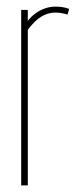

<svg xmlns="http://www.w3.org/2000/svg" viewBox="-20 -560 229 580"><path d="M64 -530V-497Q74 -510 87 -519.5Q100 -529 115.5 -534.5Q131 -540 147 -540Q158 -540 168.5 -538.5Q179 -537 189 -533L184 -516Q174 -519 165 -520.5Q156 -522 147 -522Q125 -522 105 -510Q85 -498 64 -470V0H44V-530Z"/></svg>

Font: Georama ExtraCondensed Thin
Style: Regular
Weight: 100
Width: 2
Designer: Jean-Baptiste Levee
Foundry: Production Type
Version: Version 1.001